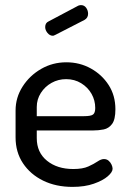

<svg xmlns="http://www.w3.org/2000/svg" viewBox="-20 -724 505 752"><path d="M264 8Q199 8 149 -16.5Q99 -41 70 -84.5Q41 -128 41 -186V-291Q41 -342 68.5 -385Q96 -428 141 -454Q186 -480 240 -480Q292 -480 335.5 -456Q379 -432 405.5 -391Q432 -350 432 -296Q432 -256 419 -238.5Q406 -221 386 -217Q366 -213 344 -213H124V-183Q124 -127 164 -94.5Q204 -62 267 -62Q304 -62 326 -72Q348 -82 362 -91.5Q376 -101 387 -101Q398 -101 405.5 -94.5Q413 -88 417 -79Q421 -70 421 -63Q421 -50 402 -33.5Q383 -17 347.5 -4.5Q312 8 264 8ZM124 -269H309Q336 -269 344.5 -275.5Q353 -282 353 -301Q353 -331 338.5 -356.5Q324 -382 298 -398Q272 -414 239 -414Q208 -414 182 -399.5Q156 -385 140 -360Q124 -335 124 -305ZM187 -584Q175 -584 166 -595Q157 -606 157 -618Q157 -634 170 -640L287 -702Q293 -704 297 -704Q310 -704 317.5 -693.5Q325 -683 325 -670Q325 -654 311 -646L198 -588Q195 -587 192.5 -585.5Q190 -584 187 -584Z"/></svg>

Font: Dosis ExtraLight Medium
Style: Regular
Weight: 500
Version: Version 3.001; ttfautohint (v1.8.2)